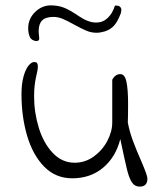

<svg xmlns="http://www.w3.org/2000/svg" viewBox="-20 -700 609 715"><path d="M428 -182Q411 -115 364 -75.5Q317 -36 249 -36Q187 -36 144.5 -79.5Q102 -123 81 -194.5Q60 -266 60 -349Q60 -387 67.5 -414.5Q75 -442 86.5 -456Q98 -470 109 -469Q121 -469 121 -453Q121 -440 114 -412Q107 -381 107 -341Q107 -281 124.5 -224Q142 -167 176.5 -130.5Q211 -94 258 -94Q297 -94 329 -117Q361 -140 379.5 -175Q398 -210 398 -244V-403Q409 -424 428 -424Q445 -424 451 -395Q457 -366 457 -313Q457 -268 456 -244Q462 -211 474.5 -177Q487 -143 506 -100Q529 -47 529 -35Q529 -5 500 -5Q482 -5 471.5 -20.5Q461 -36 453 -68.5Q445 -101 428 -182ZM85 -595Q85 -630 110.5 -655Q136 -680 169 -680Q196 -680 218 -671.5Q240 -663 275 -639Q309 -616 338 -616Q363 -616 381 -633Q399 -650 408 -679Q420 -680 426 -675.5Q432 -671 432 -662Q432 -659 430 -651Q419 -621 405.5 -605.5Q392 -590 370 -583Q353 -578 340 -578Q320 -578 302 -585.5Q284 -593 255 -609Q230 -623 213 -630Q196 -637 179 -637Q150 -637 137 -624Q124 -611 124 -584Q124 -577 126 -559V-556Q126 -550 120.5 -548Q115 -546 110 -548Q95 -551 90 -565Q85 -578 85 -595Z"/></svg>

Font: Indie Flower
Style: Regular
Weight: 400
Designer: Kimberly Geswein
Foundry: Kimberly Geswein
Version: Version 2.000